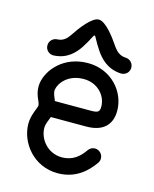

<svg xmlns="http://www.w3.org/2000/svg" viewBox="-108 -774 684 853"><g transform="rotate(15 234.0 -347.5)"><path d="M342.3 -127.4C319.8 -95.2 290.5 -66.9 238.8 -66.9C173.3 -66.9 130.4 -122.1 130.4 -173.8C130.4 -191.4 139.2 -208 146 -227.1H309.6C384.3 -227.1 423.8 -264.6 423.8 -329.6C423.8 -418.9 350.6 -501.5 244.6 -501.5C132.8 -501.5 69.8 -423.3 59.6 -362.3C51.3 -309.6 79.6 -281.2 79.6 -262.2C79.6 -252 57.1 -214.4 57.1 -173.8C57.1 -85 129.4 6.3 238.8 6.3C325.7 6.3 374.5 -46.4 401.9 -85.4C406.2 -91.8 408.7 -98.6 408.7 -106.4C408.7 -126.5 392.1 -143.1 372.1 -143.1C359.9 -143.1 349.1 -137.2 342.3 -127.4ZM399.4 -567.9C371.1 -568.8 354.5 -585 338.4 -608.4C317.9 -638.7 272.9 -700.7 240.2 -700.7C208.5 -700.7 162.1 -638.2 141.6 -606.4C126 -583 110.8 -568.8 84 -567.9C64 -566.9 48.8 -550.8 48.8 -531.2C48.8 -508.8 67.4 -493.7 86.9 -494.6C148.9 -497.6 181.6 -534.2 203.1 -566.4C229.5 -606.9 234.4 -627.4 240.2 -627.4C245.1 -627.4 251.5 -606.4 277.8 -567.4C299.8 -535.2 334 -497.6 396.5 -494.6C416 -493.7 434.6 -508.8 434.6 -531.2C434.6 -550.8 419.4 -566.9 399.4 -567.9ZM131.8 -350.6C137.2 -381.3 172.9 -428.2 244.6 -428.2C307.6 -428.2 350.6 -380.9 350.6 -329.6C350.6 -305.2 342.8 -300.3 309.6 -300.3H145C138.2 -318.4 128.9 -333.5 131.8 -350.6Z"/></g></svg>

Font: Velvelyne
Style: Regular
Weight: 400
Designer: Manon Van der Borght et Mariel Nils
Foundry: Velvetyne
Version: Version 1.070;Glyphs 3.3.1 (3343)